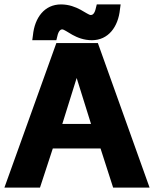

<svg xmlns="http://www.w3.org/2000/svg" viewBox="-22 -849 697 869"><path d="M412 -813C406 -784 395 -781 389 -781C372 -781 327 -829 254 -829C180 -829 135 -770 127 -689L124 -667H233L237 -683C243 -713 255 -716 259 -716C277 -716 320 -667 394 -667C468 -667 513 -727 521 -807L524 -829H416ZM260 -288 325 -496 390 -288ZM655 0 421 -654H233L-2 0H159L217 -177H433L490 0Z"/></svg>

Font: Falling Sky
Style: ExBd
Weight: 400
Designer: Paul D. Hunt
Foundry: Adobe Systems Incorporated
Version: Version 1.02